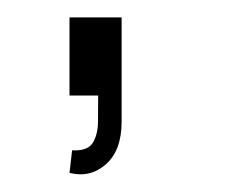

<svg xmlns="http://www.w3.org/2000/svg" viewBox="-20 -110 280 221"><path d="M60 89 63 63Q80.5 64 86.5 54.8Q92.5 45.5 92.8 30.8Q93 16 93 0H60V-90H120V30Q120 63 102 79Q84 95 60 89Z"/></svg>

Font: Manrope ExtraLight
Style: Regular
Weight: 200
Designer: Mikhail Sharanda
Foundry: Mikhail Sharanda
Version: Version 4.505